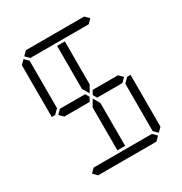

<svg xmlns="http://www.w3.org/2000/svg" viewBox="-223 -1164 1261 1329"><g transform="rotate(-30 408.0 -500.0)"><path d="M378 -531 396 -500 378 -469H377H356H355H245H181H176L145 -500L176 -531H181H228H355H356H377ZM99 -924 130 -955 161 -924V-918V-875V-545L126 -510H99ZM439 -83H377V-382V-426L408 -479L439 -426V-229ZM144 -969 175 -1000H641L672 -969L641 -938H620H439H377H196H175ZM658 -513 671 -500 640 -469H638H635H461H459H439H438L420 -500L438 -531H461H584H640ZM377 -618V-918H439V-857V-574L408 -521L377 -574ZM672 -31 641 0H175L144 -31L175 -62H196H377H439H620H641ZM717 -76 686 -45 655 -76V-83V-125V-455L690 -490H717Z"/></g></svg>

Font: DSEG14 Classic
Style: Light
Weight: 300
Designer: Keshikan(Twitter:@keshinomi_88pro)
Version: Version 0.46